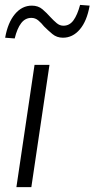

<svg xmlns="http://www.w3.org/2000/svg" viewBox="-20 -764 386 784"><path d="M47 0 121 -499H182L108 0ZM40 -607 1 -610Q12 -672 41 -706.5Q70 -741 110 -741Q136 -741 153.5 -726Q171 -711 186 -694Q199 -680 211.5 -669.5Q224 -659 239 -659Q264 -659 280 -681Q296 -703 307 -744L346 -741Q335 -678 306 -644Q277 -610 237 -610Q212 -610 194 -625Q176 -640 160 -656Q149 -670 136.5 -680.5Q124 -691 108 -691Q83 -691 66.5 -669.5Q50 -648 40 -607Z"/></svg>

Font: Nunitoga
Style: Light Italic
Weight: 300
Italic angle: -9°
Designer: Vernon Adams
Foundry: Vernon Adams
Version: Version 1.0